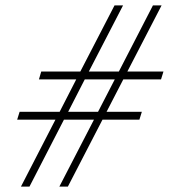

<svg xmlns="http://www.w3.org/2000/svg" viewBox="-20 -690 624 710"><path d="M495.5 -247.5H359L231 0H199.5L327.5 -247.5H216.5L89 0H57.5L185 -247.5H43.5L52.5 -276.5H200.5L262 -396.5H124L132.5 -425.5H277L403.5 -670H435L308.5 -425.5H419.5L545.5 -670H577.5L451 -425.5H584.5L575.5 -396.5H436L374 -276.5H504.5ZM232 -276.5H342.5L404.5 -396.5H293.5Z"/></svg>

Font: Newsreader 16pt Light
Style: Italic
Weight: 300
Italic angle: -17°
Designer: Hugues Gentile
Foundry: Production Type
Version: Version 1.003; ttfautohint (v1.8.3)